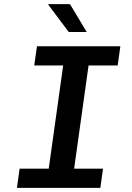

<svg xmlns="http://www.w3.org/2000/svg" viewBox="-20 -910 640 930"><path d="M62 0 75 -93H216L286 -593H146L159 -686H563L550 -593H409L339 -93H479L466 0ZM313 -755 214 -887V-890H319L400 -755Z"/></svg>

Font: Chivo Mono Medium
Style: Italic
Weight: 500
Italic angle: -8.05°
Monospace: yes
Designer: Hector Gatti
Foundry: Omnibus-Type
Version: Version 1.008